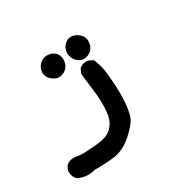

<svg xmlns="http://www.w3.org/2000/svg" viewBox="-115 -281 730 725"><g transform="rotate(-30 250.0 81.5)"><path d="M74.7 323.7Q50.8 323.7 28.3 312L27.3 310.5Q15.1 296.9 15.1 277.8Q15.1 274.9 15.6 270L24.9 252L26.4 251Q39.1 240.2 57.1 240.2Q60.5 240.2 62 240.2Q82.5 244.1 99.6 244.1Q109.4 244.1 157.2 240.2Q181.2 238.3 200.7 231Q219.7 224.1 234.6 204.8Q249.5 185.5 252.4 154.8Q254.4 134.8 254.4 119.6Q254.4 84 248 37.6Q244.1 9.8 241.2 -20L250.5 -40L252 -41Q263.7 -51.3 280.3 -51.3Q283.7 -51.3 288.1 -50.8L308.6 -41Q323.2 -7.8 326.7 25.9Q332 79.6 332 121.6Q332 182.1 319.3 216.3Q310.5 239.7 272 274.4Q232.9 309.1 189.9 314.9Q155.3 319.3 118.2 319.3Q111.8 319.3 105.5 319.3Q89.8 323.7 74.7 323.7ZM116.2 -96.7Q116.2 -116.7 132.3 -132.3Q145.5 -145 163.6 -145Q175.3 -145 184.1 -141.1Q195.3 -136.2 201.7 -128.4Q210.4 -116.7 210.4 -102.1Q210.4 -97.7 210 -92.8Q206.5 -72.8 193.1 -61.8Q179.7 -50.8 160.2 -50.8H159.2Q141.6 -54.2 128.9 -67.1Q116.2 -80.1 116.2 -96.7ZM249.5 -77.1Q234.4 -92.3 234.4 -113.3Q234.4 -134.3 249 -148.4Q261.2 -161.1 276.9 -161.1Q285.2 -161.1 292.5 -158.2Q299.8 -155.3 305.2 -151.9Q326.7 -136.7 326.7 -114.7Q326.7 -110.8 326.2 -106.4Q319.3 -65.9 277.3 -63.5Q262.2 -64.5 249.5 -77.1Z"/></g></svg>

Font: Bakudai
Style: Bold
Weight: 700
Version: Version 1.48